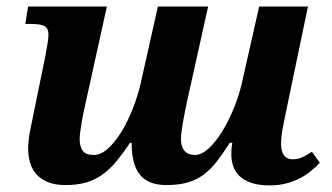

<svg xmlns="http://www.w3.org/2000/svg" viewBox="-20 -556 1012 586"><path d="M487.8 8.8Q458.5 8.8 438.2 0.2Q418 -8.3 405.5 -24.7Q393.1 -41 387.5 -64.9Q381.8 -88.9 381.8 -120.1H377Q355 -87.4 335 -63.2Q314.9 -39.1 292.2 -22.9Q269.5 -6.8 242.7 1Q215.8 8.8 180.2 8.8Q147.9 8.8 126 -0.2Q104 -9.3 90.8 -24.4Q77.6 -39.6 71.8 -59.8Q65.9 -80.1 65.9 -102.1Q65.9 -127 71.8 -156.7Q77.6 -186.5 83 -211.9L119.1 -388.2Q123 -408.7 125.5 -425.3Q127.9 -441.9 127.9 -450.2Q127.9 -470.2 115.7 -476.6Q103.5 -482.9 75.2 -482.9H57.1L65.9 -536.1H306.2L240.2 -236.8Q237.3 -225.1 234.4 -210.4Q231.4 -195.8 229 -181.2Q226.6 -166.5 224.9 -153.3Q223.1 -140.1 223.1 -130.9Q223.1 -108.9 232.4 -95.9Q241.7 -83 266.1 -83Q288.1 -83 309.8 -102.8Q331.5 -122.6 350.8 -154.1Q370.1 -185.5 385.3 -224.4Q400.4 -263.2 409.2 -300.8L461.9 -536.1H615.2L548.8 -236.8Q546.4 -225.1 543.5 -210.4Q540.5 -195.8 538.1 -181.2Q535.6 -166.5 533.9 -153.3Q532.2 -140.1 532.2 -130.9Q532.2 -108.9 543 -95.9Q553.7 -83 575.2 -83Q594.7 -83 616.5 -102.8Q638.2 -122.6 657.7 -154.1Q677.2 -185.5 693.1 -224.4Q709 -263.2 717.8 -300.8L771 -536.1H919.9L852.1 -210.9Q846.2 -183.6 842 -159.9Q837.9 -136.2 837.9 -115.2Q837.9 -93.3 847.2 -81.5Q856.4 -69.8 873 -69.8Q888.7 -69.8 901.9 -75.7Q915 -81.5 932.1 -92.8L956.1 -59.1Q943.8 -46.4 928.7 -33.9Q913.6 -21.5 894.8 -11.7Q876 -2 853.3 3.9Q830.6 9.8 803.2 9.8Q770 9.8 747.6 2.2Q725.1 -5.4 711.4 -18.3Q697.8 -31.2 691.9 -48.6Q686 -65.9 686 -85.9Q686 -94.2 686.8 -103.3Q687.5 -112.3 689 -120.1H681.2Q660.6 -87.4 641.8 -63.2Q623 -39.1 601.3 -22.9Q579.6 -6.8 552.5 1Q525.4 8.8 487.8 8.8Z"/></svg>

Font: Droid Serif
Style: Bold Italic
Weight: 700
Italic angle: -12°
Designer: Monotype Design team
Foundry: Monotype Imaging Inc.
Version: Version 1.03